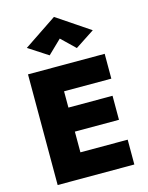

<svg xmlns="http://www.w3.org/2000/svg" viewBox="-143 -1086 905 1173"><g transform="rotate(-15 309.5 -499.0)"><path d="M316 -861 230 -778 107 -858 316 -998 524 -858 402 -778ZM72 -700H557V-543H258V-440H537V-288H258V-157H557V0H72Z"/></g></svg>

Font: Jost* Heavy
Style: Regular
Weight: 800
Version: Version 3.7